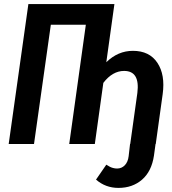

<svg xmlns="http://www.w3.org/2000/svg" viewBox="-20 -711 851 948"><path d="M636.2 -460Q717.8 -460 757.1 -400.9Q796.4 -341.8 783.2 -246.1L749 0H748L740.2 57.1Q728.5 135.3 681.4 176Q634.3 216.8 564.9 216.8Q501 216.8 454.1 175.8L504.9 102.1Q516.1 108.9 522.2 112.3Q528.3 115.7 538.1 118.4Q547.9 121.1 558.1 121.1Q580.6 121.1 596.2 105Q611.8 88.9 615.2 60.1L622.1 0H623L658.2 -252Q671.9 -360.8 592.8 -360.8Q535.6 -360.8 490.2 -301.8L448.2 0H321.8L403.8 -588.9H231L147.9 0H22.9L120.1 -690.9H544.9L504.9 -403.8Q562.5 -460 636.2 -460Z"/></svg>

Font: Fira Sans Compressed Medium
Style: Italic
Weight: 500
Width: 3
Italic angle: -8°
Designer: Carrois Corporate & Edenspiekermann AG
Foundry: Carrois Corporate GbR & Edenspiekermann AG
Version: Version 4.203;PS 004.203;hotconv 1.0.88;makeotf.lib2.5.64775